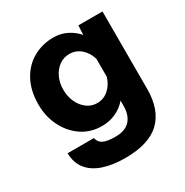

<svg xmlns="http://www.w3.org/2000/svg" viewBox="-173 -706 996 1035"><g transform="rotate(-30 325.0 -188.5)"><path d="M447 -498 450 -556H600V-74Q600 55 530.5 122.5Q461 190 313 190Q234 190 176.5 170.5Q119 151 87.5 111.5Q56 72 55 12H219Q224 40 248.5 52Q273 64 323 64Q385 64 414.5 31.5Q444 -1 444 -58V-91Q416 -58 376.5 -40Q337 -22 290 -22Q220 -22 166 -58.5Q112 -95 81 -157Q50 -219 50 -293Q50 -379 83 -440.5Q116 -502 173 -534.5Q230 -567 300 -567Q345 -567 383 -548Q421 -529 447 -498ZM330 -142Q370 -142 400.5 -169Q431 -196 444 -239V-351Q431 -395 400.5 -421Q370 -447 330 -447Q294 -447 266 -426.5Q238 -406 222 -372Q206 -338 206 -296Q206 -254 222 -219Q238 -184 266 -163Q294 -142 330 -142Z"/></g></svg>

Font: Azeret Mono Thin
Style: Bold
Weight: 700
Version: Version 1.002